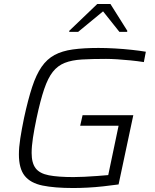

<svg xmlns="http://www.w3.org/2000/svg" viewBox="-20 -937 780 965"><path d="M348 8Q254 8 193.5 -4.5Q133 -17 104 -53.5Q75 -90 75 -161Q75 -196 82 -241.5Q89 -287 101 -345Q121 -437 141.5 -499.5Q162 -562 189 -601Q216 -640 254 -660.5Q292 -681 346 -688.5Q400 -696 475 -696Q514 -696 557.5 -693.5Q601 -691 642.5 -686.5Q684 -682 713 -677L703 -625Q671 -630 636 -633.5Q601 -637 569 -639Q537 -641 513 -641Q443 -641 392 -638Q341 -635 305.5 -621Q270 -607 245.5 -576Q221 -545 202 -489Q183 -433 164 -344Q152 -287 145.5 -244Q139 -201 139 -168Q139 -118 159 -91.5Q179 -65 225.5 -56Q272 -47 349 -47Q372 -47 404 -48.5Q436 -50 468.5 -52.5Q501 -55 524 -57L576 -305H383L395 -358H650L576 -10Q540 -5 499.5 -0.5Q459 4 420 6Q381 8 348 8ZM328 -777V-782L469 -917H535L620 -782L619 -777H580L498 -880L373 -777Z"/></svg>

Font: Saira SemiExpanded Light
Style: Italic
Weight: 300
Width: 6
Italic angle: -12°
Designer: Hector Gatti with collaboration of the Omnibus-Type team
Foundry: Omnibus-Type
Version: Version 1.101